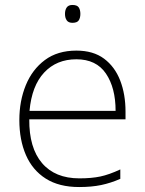

<svg xmlns="http://www.w3.org/2000/svg" viewBox="-20 -744 585 774"><path d="M288 -540Q356 -540 399.5 -507.5Q443 -475 464.5 -419.5Q486 -364 486 -294V-263H98Q97 -148 149.5 -86.5Q202 -25 300 -25Q349 -25 384.5 -32.5Q420 -40 465 -61V-23Q426 -6 387.5 2Q349 10 299 10Q218 10 164.5 -24Q111 -58 84.5 -119Q58 -180 58 -260Q58 -337 84 -400.5Q110 -464 161 -502Q212 -540 288 -540ZM288 -505Q208 -505 158 -451.5Q108 -398 99 -297H446Q446 -390 407 -447.5Q368 -505 288 -505ZM272 -724Q291 -724 297.5 -714Q304 -704 304 -688Q304 -672 297.5 -662Q291 -652 272 -652Q256 -652 249 -662Q242 -672 242 -688Q242 -704 249 -714Q256 -724 272 -724Z"/></svg>

Font: Noto Sans Bengali ExtraLight
Style: Regular
Weight: 200
Designer: Jelle Bosma - Monotype Design Team
Foundry: Monotype Imaging Inc.
Version: Version 2.003; ttfautohint (v1.8.4.7-5d5b)